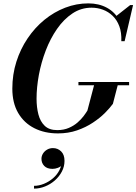

<svg xmlns="http://www.w3.org/2000/svg" viewBox="-20 -780 808 1137"><path d="M323.5 10Q244 10 183 -21Q122 -52 87.5 -111.2Q53 -170.5 53 -255Q53 -339 77 -414.5Q101 -490 143.8 -553.2Q186.5 -616.5 243.2 -662.8Q300 -709 366.2 -734.5Q432.5 -760 503.5 -760Q565.5 -760 613.8 -733.8Q662 -707.5 687.8 -657.5Q713.5 -607.5 709.5 -536H698.5Q700.5 -587.5 686.5 -624.8Q672.5 -662 647.2 -686.2Q622 -710.5 589.8 -722.5Q557.5 -734.5 522.5 -734.5Q460 -734.5 408.8 -700.2Q357.5 -666 317.8 -608.8Q278 -551.5 251 -481Q224 -410.5 210.2 -336.5Q196.5 -262.5 196.5 -195.5Q196.5 -144.5 207.5 -102.2Q218.5 -60 245 -34.8Q271.5 -9.5 319 -9.5Q357.5 -9.5 387.5 -22.5Q417.5 -35.5 439.2 -54.5Q461 -73.5 475.5 -93Q490 -112.5 497.5 -125L539 -282.5H679L648.5 -165Q631.5 -141.5 601.8 -111.5Q572 -81.5 530.2 -53.8Q488.5 -26 436.5 -8Q384.5 10 323.5 10ZM444.5 -275V-294.5H744.5V-275ZM699 -536 701.5 -579Q698 -604.5 689.5 -631.8Q681 -659 664.5 -682L751 -750H768L718 -536ZM181.5 337V320.5Q210.5 320.5 240 308.5Q269.5 296.5 294 275.5Q318.5 254.5 332.5 226.5Q346.5 198.5 345 166.5H361Q361 183.5 350 195.5Q339 207.5 323 213.8Q307 220 291 220Q259 220 242.2 202.8Q225.5 185.5 225.5 160.5Q225.5 144 234.5 129.5Q243.5 115 259 106Q274.5 97 293.5 97Q322 97 342 116.5Q362 136 362 172.5Q362 206.5 346.2 236.2Q330.5 266 304.5 288.8Q278.5 311.5 246.5 324.2Q214.5 337 181.5 337Z"/></svg>

Font: Bodoni Moda 11pt SemiBold
Style: Italic
Weight: 600
Italic angle: -13°
Designer: Owen Earl
Foundry: indestructible type
Version: Version 2.004